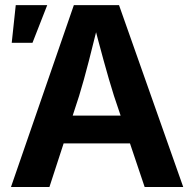

<svg xmlns="http://www.w3.org/2000/svg" viewBox="-20 -748 777 768"><path d="M23.9 0 275.4 -727.5H456.1L712.9 0H558.6L436 -364.3Q416 -427.7 394.8 -505.1Q373.5 -582.5 349.1 -677.2H378.9Q355.5 -582 335.4 -504.2Q315.4 -426.3 296.4 -364.3L177.7 0ZM175.8 -174.3V-285.6H561.5V-174.3ZM26.9 -576.7 43 -727.5H168.9L109.9 -576.7Z"/></svg>

Font: Inter
Style: 650
Weight: 650
Designer: Rasmus Andersson
Foundry: rsms
Version: Version 4.001;git-66647c0bb